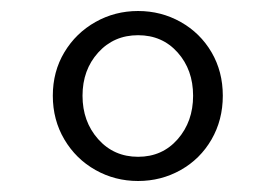

<svg xmlns="http://www.w3.org/2000/svg" viewBox="-20 -451 501 349"><path d="M76 -277Q76 -321 97 -356Q118 -391 153.5 -411Q189 -431 231 -431Q273 -431 308.5 -411Q344 -391 364.5 -356Q385 -321 385 -277Q385 -233 364.5 -197.5Q344 -162 308.5 -142Q273 -122 231 -122Q189 -122 153.5 -142Q118 -162 97 -197.5Q76 -233 76 -277ZM331 -277Q331 -324 303 -355.5Q275 -387 231 -387Q187 -387 158.5 -355.5Q130 -324 130 -277Q130 -230 158.5 -198Q187 -166 231 -166Q275 -166 303 -198Q331 -230 331 -277Z"/></svg>

Font: Biryani ExtraLight
Style: Regular
Weight: 275
Designer: Dan Reynolds and Mathieu Reguer
Foundry: Dan Reynolds and Mathieu Reguer
Version: Version 1.004; ttfautohint (v1.1) -l 5 -r 5 -G 72 -x 0 -D la